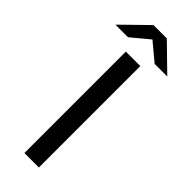

<svg xmlns="http://www.w3.org/2000/svg" viewBox="-313 -912 937 937"><g transform="rotate(45 155.0 -443.5)"><path d="M105 0V-700H205V0ZM-24 -757 109 -887H201L334 -757H247L115 -867H195L63 -757Z"/></g></svg>

Font: MOST Montserrat Medium
Style: Regular
Weight: 500
Designer: Julieta Ulanovsky
Foundry: Julieta Ulanovsky
Version: Version 8.000;March 11, 2024;FontCreator 15.0.0.2926 64-bit